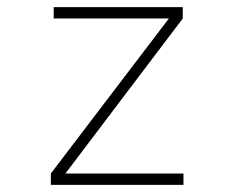

<svg xmlns="http://www.w3.org/2000/svg" viewBox="-20 -520 690 540"><path d="M123 0V-32L455 -468H131V-500H494V-468L164 -32H496V0Z"/></svg>

Font: Trispace Thin Thin
Style: Regular
Weight: 250
Version: Version 1.210